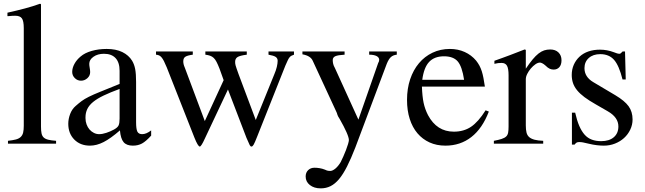

<svg xmlns="http://www.w3.org/2000/svg" viewBox="-20 -782 3509 1045"><path d="M20.5 -712.9Q49.8 -719.7 72.8 -725.1Q95.7 -730.5 116.7 -736.3Q137.7 -742.2 157.2 -748Q176.8 -753.9 198.2 -761.7L203.1 -758.8V-93.8Q203.1 -70.3 206.1 -56.2Q209 -42 217.8 -33.7Q226.6 -25.4 242.7 -21.5Q258.8 -17.6 285.2 -15.6V0H23.4V-15.6Q49.8 -18.6 66.4 -22.9Q83 -27.3 92.8 -36.6Q102.5 -45.9 106 -60.5Q109.4 -75.2 109.4 -97.7V-628.9Q109.4 -668 99.1 -682.1Q88.9 -696.3 62.5 -696.3Q54.7 -696.3 45.4 -695.8Q36.1 -695.3 27.3 -694.3H20.5Z M720.7 -117.2Q720.7 -80.1 727.5 -65.9Q734.4 -51.8 753.9 -51.8Q776.4 -51.8 802.7 -72.3V-43.9Q774.4 -12.7 752.9 -1Q731.4 10.7 703.1 10.7Q668.9 10.7 652.8 -8.3Q636.7 -27.3 632.8 -72.3Q582 -28.3 543.9 -8.8Q505.9 10.7 469.7 10.7Q417 10.7 384.3 -22.5Q351.6 -55.7 351.6 -108.4Q351.6 -134.8 361.8 -161.6Q372.1 -188.5 391.6 -205.1Q409.2 -220.7 424.3 -231.9Q439.5 -243.2 463.9 -255.4Q488.3 -267.6 527.3 -283.2Q566.4 -298.8 630.9 -325.2V-396.5Q630.9 -442.4 608.9 -465.8Q586.9 -489.3 545.9 -489.3Q511.7 -489.3 488.8 -473.1Q465.8 -457 465.8 -434.6Q465.8 -425.8 468.3 -412.1Q470.7 -398.4 470.7 -389.6Q470.7 -370.1 455.6 -356.4Q440.4 -342.8 420.9 -342.8Q401.4 -342.8 387.2 -356.9Q373 -371.1 373 -390.6Q373 -412.1 385.3 -434.6Q397.5 -457 418.9 -474.6Q441.4 -494.1 479 -504.9Q516.6 -515.6 560.5 -515.6Q611.3 -515.6 646 -498.5Q680.7 -481.4 699.2 -451.2Q710.9 -431.6 715.8 -405.8Q720.7 -379.9 720.7 -335.9ZM630.9 -297.9Q580.1 -279.3 544.4 -262.2Q508.8 -245.1 486.8 -227.1Q464.8 -209 455.1 -188.5Q445.3 -168 445.3 -143.6V-138.7Q445.3 -121.1 451.2 -105Q457 -88.9 467.3 -77.1Q477.5 -65.4 491.2 -58.6Q504.9 -51.8 519.5 -51.8Q537.1 -51.8 559.1 -59.1Q581.1 -66.4 600.6 -77.1Q620.1 -87.9 625.5 -99.6Q630.9 -111.3 630.9 -136.7Z M1580.1 -502V-484.4Q1571.3 -481.4 1565.9 -478.5Q1560.5 -475.6 1555.7 -469.7Q1550.8 -463.9 1545.9 -453.1Q1541 -442.4 1533.2 -424.8L1379.9 -39.1Q1373 -22.5 1368.7 -11.7Q1364.3 -1 1360.8 4.9Q1357.4 10.7 1354.5 13.2Q1351.6 15.6 1348.6 15.6Q1342.8 15.6 1338.9 7.3Q1335 -1 1321.3 -32.2L1220.7 -294.9L1094.7 -27.3Q1075.2 15.6 1067.4 15.6Q1057.6 15.6 1038.1 -33.2L887.7 -415Q878.9 -436.5 872.1 -449.7Q865.2 -462.9 858.9 -470.2Q852.5 -477.5 845.7 -480.5Q838.9 -483.4 829.1 -484.4V-502H1029.3V-484.4Q1000 -480.5 988.8 -473.1Q977.5 -465.8 977.5 -448.2Q977.5 -432.6 985.4 -415L1094.7 -123L1197.3 -345.7L1174.8 -408.2Q1166 -430.7 1158.7 -444.8Q1151.4 -459 1143.1 -466.8Q1134.8 -474.6 1124 -478.5Q1113.3 -482.4 1097.7 -484.4V-502H1323.2V-484.4Q1285.2 -479.5 1272.5 -471.2Q1259.8 -462.9 1259.8 -445.3Q1259.8 -439.5 1260.3 -436Q1260.7 -432.6 1262.2 -426.3Q1263.7 -419.9 1267.6 -409.2Q1271.5 -398.4 1278.3 -378.9L1372.1 -128.9L1472.7 -377Q1482.4 -399.4 1486.8 -418.5Q1491.2 -437.5 1491.2 -451.2Q1491.2 -464.8 1480.5 -472.2Q1469.7 -479.5 1441.4 -484.4V-502Z M2139.6 -484.4Q2120.1 -482.4 2107.9 -471.7Q2095.7 -460.9 2085 -434.6L1914.1 20.5Q1890.6 81.1 1869.1 123.5Q1847.7 166 1825.7 192.4Q1803.7 218.8 1779.3 231Q1754.9 243.2 1725.6 243.2Q1689.5 243.2 1666.5 225.1Q1643.6 207 1643.6 178.7Q1643.6 157.2 1657.2 144Q1670.9 130.9 1691.4 130.9Q1705.1 130.9 1719.7 133.3Q1734.4 135.7 1749 141.6Q1758.8 146.5 1765.6 147.5Q1772.5 148.4 1777.3 148.4Q1790 148.4 1805.7 135.3Q1821.3 122.1 1834 100.6Q1840.8 87.9 1848.6 69.8Q1856.4 51.8 1863.3 34.2Q1870.1 16.6 1874.5 1.5Q1878.9 -13.7 1878.9 -19.5Q1878.9 -33.2 1865.7 -63Q1852.5 -92.8 1829.1 -133.8Q1824.2 -140.6 1820.3 -148.4Q1816.4 -156.2 1813.5 -167L1809.6 -175.8L1682.6 -450.2Q1670.9 -478.5 1626 -486.3V-502H1855.5V-484.4Q1819.3 -482.4 1805.2 -476.1Q1791 -469.7 1791 -455.1Q1791 -444.3 1793.5 -434.1Q1795.9 -423.8 1802.7 -412.1L1930.7 -130.9L2038.1 -438.5Q2043.9 -448.2 2043.9 -456.1Q2043.9 -469.7 2029.3 -477.1Q2014.6 -484.4 1989.3 -484.4V-502H2139.6Z M2640.6 -174.8Q2605.5 -83 2545.4 -36.1Q2485.4 10.7 2404.3 10.7Q2356.4 10.7 2317.9 -6.8Q2279.3 -24.4 2252 -56.6Q2224.6 -88.9 2210 -134.8Q2195.3 -180.7 2195.3 -238.3Q2195.3 -299.8 2212.4 -350.6Q2229.5 -401.4 2260.3 -438Q2291 -474.6 2334 -495.1Q2377 -515.6 2428.7 -515.6Q2472.7 -515.6 2509.3 -499Q2545.9 -482.4 2571.3 -452.1Q2582 -438.5 2589.4 -424.8Q2596.7 -411.1 2602.1 -394.5Q2607.4 -377.9 2611.3 -357.4Q2615.2 -336.9 2619.1 -310.5H2276.4Q2278.3 -256.8 2285.6 -222.2Q2293 -187.5 2309.6 -155.3Q2357.4 -65.4 2450.2 -65.4Q2503.9 -65.4 2543.5 -91.8Q2583 -118.2 2623 -181.6ZM2505.9 -347.7Q2495.1 -419.9 2471.2 -447.8Q2447.3 -475.6 2396.5 -475.6Q2344.7 -475.6 2315.9 -445.3Q2287.1 -415 2278.3 -347.7Z M2670.9 -451.2Q2695.3 -460 2715.8 -467.3Q2736.3 -474.6 2755.4 -481.9Q2774.4 -489.3 2793.5 -496.6Q2812.5 -503.9 2835 -512.7L2841.8 -510.7V-408.2Q2862.3 -438.5 2878.9 -458.5Q2895.5 -478.5 2911.1 -490.7Q2926.8 -502.9 2941.9 -507.8Q2957 -512.7 2974.6 -512.7Q3002.9 -512.7 3019.5 -496.6Q3036.1 -480.5 3036.1 -454.1Q3036.1 -429.7 3024.4 -416.5Q3012.7 -403.3 2993.2 -403.3Q2982.4 -403.3 2972.2 -407.7Q2961.9 -412.1 2948.2 -425.8Q2939.5 -433.6 2931.6 -437.5Q2923.8 -441.4 2918.9 -441.4Q2907.2 -441.4 2894 -432.1Q2880.9 -422.9 2869.1 -409.2Q2857.4 -395.5 2849.6 -379.9Q2841.8 -364.3 2841.8 -350.6V-99.6Q2841.8 -76.2 2845.7 -60.5Q2849.6 -44.9 2860.4 -35.6Q2871.1 -26.4 2889.6 -21.5Q2908.2 -16.6 2936.5 -15.6V0H2668V-15.6Q2694.3 -20.5 2710.4 -25.9Q2726.6 -31.2 2734.9 -39.1Q2743.2 -46.9 2745.6 -60.1Q2748 -73.2 2748 -93.8V-372.1Q2748 -409.2 2739.3 -424.3Q2730.5 -439.5 2710 -439.5Q2699.2 -439.5 2690.9 -438.5Q2682.6 -437.5 2670.9 -434.6Z M3368.2 -349.6Q3349.6 -424.8 3322.3 -456.1Q3294.9 -487.3 3247.1 -487.3Q3208 -487.3 3184.6 -466.3Q3161.1 -445.3 3161.1 -411.1Q3161.1 -363.3 3209 -335L3329.1 -263.7Q3379.9 -233.4 3401.4 -203.6Q3422.9 -173.8 3422.9 -131.8Q3422.9 -102.5 3410.2 -76.2Q3397.5 -49.8 3376.5 -30.8Q3355.5 -11.7 3327.1 -0.5Q3298.8 10.7 3266.6 10.7Q3249 10.7 3228.5 8.3Q3208 5.9 3183.6 0Q3164.1 -4.9 3153.3 -6.8Q3142.6 -8.8 3132.8 -8.8Q3123 -8.8 3118.2 -5.9Q3113.3 -2.9 3107.4 4.9H3092.8V-168.9H3110.4Q3120.1 -126 3132.8 -96.7Q3145.5 -67.4 3162.1 -48.8Q3178.7 -30.3 3201.2 -22Q3223.6 -13.7 3252 -13.7Q3295.9 -13.7 3320.8 -35.2Q3345.7 -56.6 3345.7 -93.8Q3345.7 -143.6 3287.1 -176.8L3222.7 -213.9Q3186.5 -234.4 3161.6 -252.9Q3136.7 -271.5 3121.1 -290.5Q3105.5 -309.6 3098.6 -330.1Q3091.8 -350.6 3091.8 -374Q3091.8 -404.3 3103 -429.7Q3114.3 -455.1 3134.3 -473.6Q3154.3 -492.2 3182.6 -502Q3210.9 -511.7 3245.1 -511.7Q3284.2 -511.7 3320.3 -498Q3340.8 -489.3 3351.6 -489.3Q3355.5 -489.3 3357.4 -491.2Q3359.4 -493.2 3367.2 -500L3368.2 -502H3381.8L3385.7 -349.6Z"/></svg>

Font: BabelStone Tibetan Slim
Style: Regular
Weight: 400
Designer: Christopher J. Fynn
Foundry: BabelStone
Version: Version 10.011 October 1, 2023